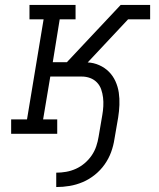

<svg xmlns="http://www.w3.org/2000/svg" viewBox="-20 -540 640 775"><path d="M207 215V157Q227 157 247 153.5Q267 150 286 141.5Q305 133 321.5 119Q338 105 350 87.5Q362 70 368.5 50.5Q375 31 378 12L393 -76Q396 -93 397 -111Q398 -129 396 -146Q394 -163 388.5 -179Q383 -195 371.5 -207Q360 -219 344 -225Q328 -231 310 -231H183L154 -58H211V0H25V-58H89L156 -462H99V-520H285V-462H221L193 -289H250L467 -520H586V-462H497L334 -288Q358 -287 380.5 -277Q403 -267 419.5 -250.5Q436 -234 446 -212Q456 -190 459.5 -166Q463 -142 462 -116.5Q461 -91 457 -66L442 21Q438 48 428.5 74Q419 100 402.5 123.5Q386 147 363 165.5Q340 184 314 195Q288 206 261 210.5Q234 215 207 215Z"/></svg>

Font: Iosevka Etoile Light Oblique
Style: Regular
Weight: 300
Italic angle: -9°
Designer: Belleve Invis
Foundry: Belleve Invis
Version: Version 15.5.2; ttfautohint (v1.8.4)